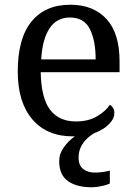

<svg xmlns="http://www.w3.org/2000/svg" viewBox="-20 -566 575 811"><path d="M367 225Q303 225 266.5 198.5Q230 172 230 115Q230 83 250 55.5Q270 28 296 10H292H287Q178 10 116.5 -62Q55 -134 55 -264Q55 -404 113 -475Q171 -546 277 -546Q374 -546 429.5 -486Q485 -426 485 -307V-261H152Q154 -152 191.5 -102.5Q229 -53 301 -53Q353 -53 389.5 -74.5Q426 -96 444 -123Q451 -120 457 -111Q463 -102 463 -89Q463 -69 449 -51.5Q435 -34 416 -22Q397 -10 381 -5Q364 4 348 19Q332 34 322 54Q312 74 312 100Q312 133 331.5 148Q351 163 381 163Q395 163 410.5 161Q426 159 444 155V209Q434 214 420 217.5Q406 221 392 223Q378 225 367 225ZM384 -315Q384 -395 359.5 -443.5Q335 -492 275 -492Q220 -492 189.5 -446.5Q159 -401 154 -315Z"/></svg>

Font: Noto Serif Georgian
Style: Regular
Weight: 400
Designer: Monotype Design Team, Akaki Razmadze
Foundry: Google LLC
Version: Version 2.002